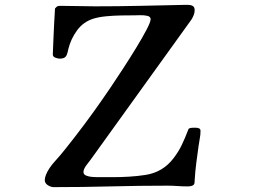

<svg xmlns="http://www.w3.org/2000/svg" viewBox="-20 -764 1040 789"><path d="M804 -226Q804 -210 801 -195Q798 -180 796 -164Q791 -129 786.5 -93.5Q782 -58 780 -23Q780 -19 779.5 -14Q779 -9 777 -6Q773 -1 765.5 0.5Q758 2 751 2Q730 2 709.5 0.5Q689 -1 668 -1Q551 -1 434.5 2Q318 5 201 5Q189 5 176.5 -3Q164 -11 164 -24Q164 -34 169 -46Q180 -73 205 -100.5Q230 -128 248 -151Q288 -201 326.5 -252.5Q365 -304 401 -356Q411 -370 434 -404Q457 -438 485 -481Q513 -524 539 -566.5Q565 -609 582 -641.5Q599 -674 599 -685Q599 -696 585 -699Q571 -702 555 -701.5Q539 -701 532 -701Q509 -701 477.5 -700.5Q446 -700 415.5 -697Q385 -694 363 -687Q322 -674 296.5 -639Q271 -604 261 -563Q260 -557 257.5 -548Q255 -539 252 -534Q247 -527 240 -525Q233 -523 225 -523Q218 -523 207.5 -527Q197 -531 197 -540Q197 -545 198 -565.5Q199 -586 200 -613.5Q201 -641 202.5 -667Q204 -693 205 -710.5Q206 -728 206 -729Q212 -736 215.5 -738Q219 -740 229 -740Q264 -740 300 -739Q336 -738 371 -738Q463 -738 555 -740Q647 -742 739 -744Q743 -744 746.5 -744Q750 -744 753 -744Q764 -744 772 -739.5Q780 -735 780 -722Q780 -712 776 -702Q772 -692 767 -684L354 -110Q347 -101 335 -85Q323 -69 323 -57Q323 -47 334 -42.5Q345 -38 358 -37Q371 -36 378 -36H444Q477 -36 510.5 -38Q544 -40 577 -45Q650 -56 694 -115Q714 -141 727.5 -169.5Q741 -198 752 -227Q753 -229 754 -232Q755 -235 757 -236Q763 -239 771 -239Q779 -239 786 -239Q792 -239 798 -236.5Q804 -234 804 -226Z"/></svg>

Font: Kaisei Tokumin
Style: Bold
Weight: 700
Designer: Font-Kai, 金井和夫
Foundry: KAZUO KANAI
Version: Version 5.003